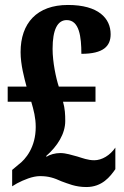

<svg xmlns="http://www.w3.org/2000/svg" viewBox="-20 -744 501 774"><path d="M328 10C392 10 424 -32 445 -62V-149C424 -118 391 -98 360 -98C334 -98 312 -107 292 -113C269 -119 246 -127 223 -127C203 -127 180 -121 168 -112L166 -115C212 -155 243 -205 243 -256C243 -282 242 -306 234 -334H365V-395H217C206 -428 192 -493 192 -547C192 -625 212 -663 249 -663C300 -663 308 -595 308 -527C397 -527 426 -558 426 -606C426 -670 377 -724 254 -724C129 -724 63 -651 63 -534C63 -483 78 -429 87 -395H11V-334H106C116 -299 124 -270 124 -232C124 -151 84 -102 54 -80L29 -59V7L49 -5C76 -19 111 -34 141 -34C176 -34 197 -27 228 -13C254 -4 283 10 328 10Z"/></svg>

Font: Noto Serif Devanagari ExtraCondensed ExtraBold
Style: Regular
Weight: 800
Width: 2
Designer: Universal Thirst, Indian Type Foundry and the Monotype Design Team
Foundry: Monotype Imaging Inc.
Version: Version 2.004